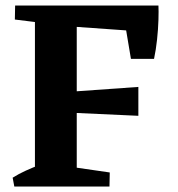

<svg xmlns="http://www.w3.org/2000/svg" viewBox="-20 -678 646 698"><path d="M32 0 26 -32Q48 -46 73.5 -57.5Q99 -69 125 -79L126 0ZM238 0 241 -71 379 -51 378 0ZM147 -593 34 -607 35 -658H147ZM456 -464 428 -631 556 -658Q557 -639 556 -605.5Q555 -572 551 -534.5Q547 -497 540 -464ZM107 0V-658H259V0ZM530 -561 234 -582 159 -658H556ZM483 -257 243 -268V-345L483 -362Z"/></svg>

Font: Eczar SemiBold
Style: Regular
Weight: 600
Designer: Vaibhav Singh
Foundry: Rosetta Type Foundry
Version: Version 2.000